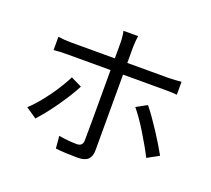

<svg xmlns="http://www.w3.org/2000/svg" viewBox="-135 -956 1269 1157"><g transform="rotate(20 500.0 -377.5)"><path d="M342 -380Q326 -348 302 -310Q278 -272 251.5 -234Q225 -196 198 -162.5Q171 -129 150 -106L81 -153Q106 -176 133.5 -208Q161 -240 187 -276Q213 -312 235 -348Q257 -384 272 -414ZM556 -535V-50Q556 -11 536 9Q516 29 470 29Q438 29 398.5 27.5Q359 26 328 22L321 -57Q354 -51 385 -48.5Q416 -46 436 -46Q475 -46 475 -84Q475 -97 475.5 -132Q476 -167 476 -212.5Q476 -258 476 -308.5Q476 -359 476 -403.5Q476 -448 476 -481.5Q476 -515 476 -527V-535H198Q175 -535 153.5 -534Q132 -533 112 -531V-616Q133 -613 153.5 -611.5Q174 -610 197 -610H476V-713Q476 -730 473.5 -751.5Q471 -773 468 -784H562Q560 -773 558 -751Q556 -729 556 -713V-610H820Q838 -610 860.5 -611.5Q883 -613 902 -615V-532Q882 -534 860.5 -534.5Q839 -535 821 -535ZM760 -414Q780 -390 804 -356Q828 -322 851.5 -286Q875 -250 896.5 -214.5Q918 -179 933 -152L859 -111Q844 -141 823.5 -177Q803 -213 780.5 -250Q758 -287 735 -320Q712 -353 692 -377Z"/></g></svg>

Font: SpoqaHanSansJP-Regular
Style: Regular
Weight: 400
Designer: [Source Han Sans]
Ryoko NISHIZUKA  (kana & ideographs); Paul D. Hunt (Latin, Greek & Cyrillic); Wenlong ZHANG  (bopomofo
Foundry: Spoqa (http://bi.spoqa.com)
Version: Version 1.002.20150607